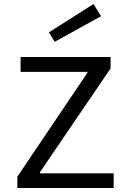

<svg xmlns="http://www.w3.org/2000/svg" viewBox="-20 -940 654 960"><path d="M66.8 0V-38.7L126.5 -73.5H548.2V0ZM66.8 -35.2V-56.7L436.6 -605.2L417 -550.5V-619.5H532.7V-597.6L159.3 -48.8L179.6 -103.5V-35.2ZM83 -580.5V-655H532.7V-612.6L476 -580.5ZM224.5 -778.2 447.6 -920 485.4 -859.1 253.5 -731Z"/></svg>

Font: Intel One Mono Light
Style: Regular
Weight: 300
Monospace: yes
Designer: Fred Shallcrass
Foundry: Frere-Jones Type LLC
Version: Version 1.004